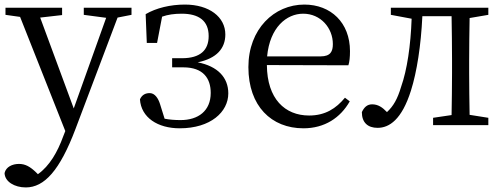

<svg xmlns="http://www.w3.org/2000/svg" viewBox="-24 -548 2207 841"><path d="M552 -514H343V-483L441 -470L299 -73L152 -471L248 -482V-514H0V-483L64 -474L262 26L253 49C228 118 193 179 142 215L134 207C108 182 87 170 59 170C30 170 2 183 -4 210C-3 248 40 273 89 273C170 273 238 199 307 16L491 -471L552 -483Z M619 -360H664L686 -475C711 -484 739 -488 772 -488C847 -488 890 -457 890 -390C890 -328 853 -293 773 -293H730V-253H779C867 -253 899 -204 899 -141C899 -62 844 -22 767 -22C741 -22 718 -24 697 -28L677 -92C669 -118 654 -139 634 -140C614 -141 598 -133 589 -113C594 -33 667 14 763 14C899 14 976 -58 976 -139C976 -209 929 -258 842 -275C925 -292 963 -336 963 -397C963 -474 892 -528 786 -528C722 -528 660 -513 614 -486Z M1146 -301C1158 -428 1231 -488 1304 -488C1381 -488 1434 -425 1434 -355C1434 -323 1424 -301 1380 -301ZM1502 -262C1507 -277 1509 -298 1509 -324C1509 -449 1425 -528 1309 -528C1177 -528 1064 -421 1064 -254C1064 -83 1165 14 1305 14C1398 14 1467 -32 1508 -104L1487 -120C1448 -73 1401 -42 1330 -42C1224 -42 1146 -115 1145 -263Z M2115 -483V-514H1688V-483L1779 -466C1775 -349 1759 -241 1733 -168C1717 -114 1699 -83 1671 -57C1651 -78 1632 -91 1606 -91C1584 -91 1571 -78 1561 -57C1561 -11 1587 12 1630 12C1681 12 1736 -24 1776 -151C1802 -233 1820 -349 1826 -477H1954C1955 -422 1956 -341 1956 -286V-228C1956 -176 1955 -100 1954 -44L1873 -32V0H2115V-32L2033 -45C2032 -100 2031 -176 2031 -228V-286C2031 -338 2032 -414 2033 -469Z"/></svg>

Font: Source Han Serif K
Style: Regular
Weight: 400
Designer: Ryoko NISHIZUKA 西塚涼子 (kana & ideographs); Frank Grießhammer (Latin, Greek & Cyrillic); Wenlong ZHANG 张文龙 (bopomofo); San
Foundry: Adobe Systems Incorporated
Version: Version 1.001;PS 1.001;hotconv 16.6.54;makeotf.lib2.5.65590